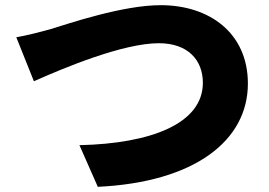

<svg xmlns="http://www.w3.org/2000/svg" viewBox="-20 -707 1040 742"><path d="M43 -563 111 -393C230 -446 456 -540 594 -540C706 -540 764 -475 764 -387C764 -229 563 -152 287 -146L358 15C735 -3 938 -165 938 -384C938 -579 790 -687 601 -687C454 -687 246 -616 174 -594C138 -584 80 -569 43 -563Z"/></svg>

Font: Source Han Sans HK Heavy
Style: Regular
Weight: 900
Designer: Ryoko NISHIZUKA 西塚涼子 (kana, bopomofo & ideographs); Paul D. Hunt (Latin, Greek & Cyrillic); Sandoll Communications 산돌커뮤니
Foundry: Adobe
Version: Version 2.000;hotconv 1.0.107;makeotfexe 2.5.65593